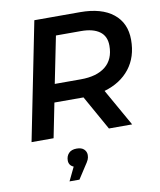

<svg xmlns="http://www.w3.org/2000/svg" viewBox="-101 -779 934 1124"><g transform="rotate(-10 365.5 -217.5)"><path d="M41 0 181 -700H453Q580 -700 649.5 -644.5Q719 -589 719 -489Q719 -387 665 -318Q611 -249 514 -221L639 0H501L386 -205Q386 -205 385 -205H213L172 0ZM234 -312H389Q484 -312 536 -354Q588 -396 588 -477Q588 -534 549 -562Q510 -590 439 -590H290ZM220 265 259 184Q231 172 231 143Q231 117 247 100Q263 83 294 83Q323 83 337.5 97Q352 111 352 131Q352 146 346.5 158.5Q341 171 325 194L279 265Z"/></g></svg>

Font: Montserrat SemiBold
Style: Italic
Weight: 600
Italic angle: -11.3°
Designer: Julieta Ulanovsky
Foundry: Julieta Ulanovsky
Version: Version 9.000; ttfautohint (v1.8.4.7-5d5b)